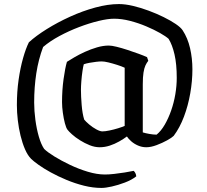

<svg xmlns="http://www.w3.org/2000/svg" viewBox="-20 -724 1018 944"><path d="M479 200Q437 200 393 189Q349 178 307 160.5Q265 143 229.5 123.5Q194 104 169 86Q144 68 133 57Q116 40 103 10Q90 -20 81 -57Q72 -94 67.5 -133Q63 -172 63 -207Q63 -273 71.5 -332Q80 -391 93.5 -438.5Q107 -486 122 -516Q157 -548 210 -581Q263 -614 324.5 -642Q386 -670 448.5 -687Q511 -704 565 -704Q596 -704 634 -695Q672 -686 711 -671.5Q750 -657 784.5 -640Q819 -623 844 -606Q869 -589 878 -575Q903 -537 914.5 -487Q926 -437 926 -383Q926 -326 915.5 -265.5Q905 -205 884.5 -150.5Q864 -96 834 -56Q825 -47 801.5 -34Q778 -21 750 -10.5Q722 0 699 0Q678 0 658.5 -8.5Q639 -17 625 -29.5Q611 -42 604 -53Q588 -41 566 -28.5Q544 -16 519.5 -8Q495 0 470 0Q446 0 421 -10Q396 -20 373 -34.5Q350 -49 334 -63.5Q318 -78 312 -86Q305 -95 299 -118Q293 -141 289 -169.5Q285 -198 285 -222Q285 -281 292.5 -335Q300 -389 309 -420Q323 -429 346 -442.5Q369 -456 397.5 -469Q426 -482 456.5 -491Q487 -500 515 -500Q529 -500 553.5 -494Q578 -488 607 -478.5Q636 -469 662 -459.5Q688 -450 703 -443L709 -425Q701 -415 695 -402Q689 -389 685.5 -367Q682 -345 682 -309V-73Q695 -69 714.5 -65.5Q734 -62 750 -62Q772 -80 790 -111Q808 -142 821.5 -180.5Q835 -219 842 -260.5Q849 -302 849 -341Q849 -409 838 -456.5Q827 -504 809 -533Q796 -545 767 -561.5Q738 -578 699 -594.5Q660 -611 619 -621.5Q578 -632 541 -632Q510 -632 464.5 -621Q419 -610 369 -591Q319 -572 272.5 -547Q226 -522 192 -493Q169 -432 158.5 -363.5Q148 -295 148 -220Q148 -179 154 -134.5Q160 -90 171 -52Q182 -14 197 8Q213 24 247 45Q281 66 324 86.5Q367 107 412 120.5Q457 134 496 134Q516 134 542 131Q568 128 593.5 124Q619 120 637 116Q642 120 645.5 127Q649 134 650 143Q627 161 594 173.5Q561 186 530 193Q499 200 479 200ZM483 -78Q497 -78 518.5 -82.5Q540 -87 561 -93.5Q582 -100 593 -105V-391Q578 -398 556 -405Q534 -412 513.5 -417Q493 -422 480 -422Q469 -422 452 -420Q435 -418 419 -415Q403 -412 392 -408Q389 -398 385.5 -374.5Q382 -351 380 -325.5Q378 -300 378 -282Q378 -251 381.5 -208Q385 -165 394 -136Q402 -126 418.5 -112Q435 -98 453.5 -88Q472 -78 483 -78Z"/></svg>

Font: Texturina Medium 12pt Medium
Style: Regular
Weight: 500
Version: Version 1.002